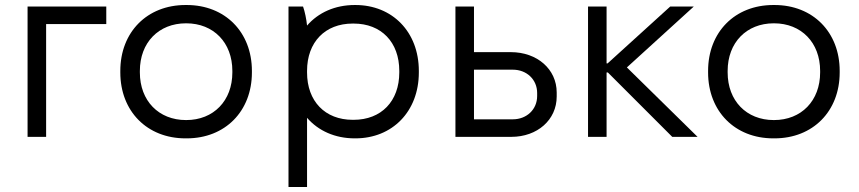

<svg xmlns="http://www.w3.org/2000/svg" viewBox="-20 -546 3426 766"><path d="M90 0H164V-450H404V-520H90Z M720 6H725C878 6 985 -102 985 -257V-263C985 -418 878 -526 725 -526H720C567 -526 460 -418 460 -263V-257C460 -102 567 6 720 6ZM722 -67C613 -67 538 -144 538 -257V-263C538 -376 613 -453 722 -453H723C832 -453 907 -376 907 -263V-257C907 -144 832 -67 723 -67Z M1131 200H1205V-76C1250 -24 1317 6 1395 6H1398C1545 6 1651 -101 1651 -257V-263C1651 -419 1545 -526 1398 -526H1395C1317 -526 1250 -496 1205 -444C1203 -467 1196 -501 1189 -520H1131ZM1387 -68C1277 -68 1205 -142 1205 -257V-263C1205 -378 1277 -452 1387 -452H1391C1501 -452 1573 -378 1573 -263V-257C1573 -142 1501 -68 1391 -68Z M1797 0H2020C2124 0 2201 -68 2201 -161V-177C2201 -270 2123 -338 2018 -338H1871V-520H1797ZM1871 -70V-268H2026C2081 -268 2123 -229 2123 -175V-163C2123 -109 2081 -70 2026 -70Z M2326 0H2400V-257H2405L2662 0H2763L2481 -277L2748 -520H2654L2404 -293H2400V-520H2326Z M3065 6H3070C3223 6 3330 -102 3330 -257V-263C3330 -418 3223 -526 3070 -526H3065C2912 -526 2805 -418 2805 -263V-257C2805 -102 2912 6 3065 6ZM3067 -67C2958 -67 2883 -144 2883 -257V-263C2883 -376 2958 -453 3067 -453H3068C3177 -453 3252 -376 3252 -263V-257C3252 -144 3177 -67 3068 -67Z"/></svg>

Font: Fixel Display Regular
Style: Regular
Weight: 400
Designer: AlfaBravo + MacPaw
Foundry: Kyrylo Tkachov, Marchela Mozhyna, Serhii Makarenko, Maria Weinstein, Zakhar Kryvoshyya
Version: Version 1.211